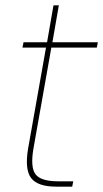

<svg xmlns="http://www.w3.org/2000/svg" viewBox="-20 -698 386 718"><path d="M85 -142 152 -520H64L68 -540H156L180 -678H200L176 -540H346L342 -520H172L105 -142Q93 -71 113.5 -45.5Q134 -20 197 -20H254L250 0H191Q121 0 96.5 -32Q72 -64 85 -142Z"/></svg>

Font: Poppins Thin
Style: Italic
Weight: 250
Italic angle: -10°
Designer: Ninad Kale (Devanagari), Jonny Pinhorn (Latin)
Foundry: Indian Type Foundry
Version: Version 3.200;PS 1.000;hotconv 16.6.54;makeotf.lib2.5.65590